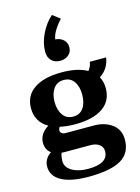

<svg xmlns="http://www.w3.org/2000/svg" viewBox="-147 -946 865 1187"><g transform="rotate(-15 285.0 -352.5)"><path d="M208 -656Q208 -712 236 -769.5Q264 -827 307 -865L355 -829Q332 -805 312.5 -774.5Q293 -744 288 -714Q319 -712 339.5 -693.5Q360 -675 360 -645Q360 -615 338.5 -596.5Q317 -578 286 -578Q248 -578 228 -600Q208 -622 208 -656ZM544 -5Q544 82 476.5 121Q409 160 269 160Q156 160 96 127Q36 94 36 32Q36 10 47.5 -11Q59 -32 82 -47Q65 -60 57 -77.5Q49 -95 49 -114Q49 -173 109 -210Q72 -230 52.5 -263.5Q33 -297 33 -341Q33 -421 96 -464Q159 -507 273 -507Q375 -507 436 -472Q458 -502 458 -525H563Q553 -454 494 -416Q512 -385 512 -341Q512 -261 449.5 -218Q387 -175 273 -175Q217 -175 176 -185Q167 -176 167 -162Q167 -152 176 -145Q185 -138 202 -138H380Q451 -138 497.5 -103Q544 -68 544 -5ZM184 -341Q184 -290 207 -257Q230 -224 273 -224Q316 -224 338.5 -256.5Q361 -289 361 -341Q361 -393 338.5 -425.5Q316 -458 273 -458Q230 -458 207 -425Q184 -392 184 -341ZM407 33Q407 6 385.5 -10Q364 -26 329 -26H162Q150 -26 145 -27Q136 -5 136 25Q136 65 176.5 88.5Q217 112 278 112Q407 112 407 33Z"/></g></svg>

Font: Trirong Bold
Style: Regular
Weight: 700
Designer: Katatrad Team
Foundry: CadsonDemak
Version: Version 1.000